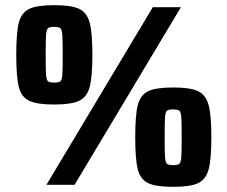

<svg xmlns="http://www.w3.org/2000/svg" viewBox="-20 -716 881 744"><path d="M43 -503Q43 -590 53 -628.5Q63 -667 93 -681.5Q123 -696 190 -696Q257 -696 287 -681.5Q317 -667 327.5 -628Q338 -589 338 -503Q338 -418 327.5 -379Q317 -340 287 -325.5Q257 -311 190 -311Q123 -311 93 -325.5Q63 -340 53 -378.5Q43 -417 43 -503ZM160 0 572 -688H681L269 0ZM223 -503Q223 -562 221.5 -581.5Q220 -601 214 -606.5Q208 -612 190 -612Q172 -612 166 -606.5Q160 -601 158.5 -581Q157 -561 157 -503Q157 -446 158.5 -426Q160 -406 166 -401Q172 -396 190 -396Q208 -396 214 -401Q220 -406 221.5 -425Q223 -444 223 -503ZM504 -184Q504 -270 514 -309Q524 -348 554 -362.5Q584 -377 651 -377Q718 -377 748 -362.5Q778 -348 788.5 -308.5Q799 -269 799 -184Q799 -99 788.5 -60Q778 -21 748 -6.5Q718 8 651 8Q584 8 554 -6.5Q524 -21 514 -59.5Q504 -98 504 -184ZM684 -184Q684 -243 682.5 -262.5Q681 -282 675 -287Q669 -292 651 -292Q633 -292 627 -287Q621 -282 619.5 -262Q618 -242 618 -184Q618 -127 619.5 -107Q621 -87 627 -81.5Q633 -76 651 -76Q669 -76 675 -81.5Q681 -87 682.5 -106Q684 -125 684 -184Z"/></svg>

Font: Saira Semi Condensed Black
Style: Regular
Weight: 900
Width: 4
Designer: Hector Gatti with collaboration of the Omnibus-Type team
Foundry: Omnibus-Type
Version: Version 1.001; ttfautohint (v1.8)